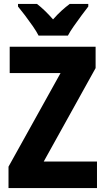

<svg xmlns="http://www.w3.org/2000/svg" viewBox="-20 -950 532 970"><path d="M470 0H23V-108L286 -581H29V-714H463V-606L201 -134H470ZM175 -770Q165 -790 146 -817.5Q127 -845 106.5 -872Q86 -899 71 -917V-930H167Q206 -900 248 -852Q271 -878 291.5 -896.5Q312 -915 332 -930H426V-917Q411 -898 391.5 -871.5Q372 -845 353 -818Q334 -791 323 -770Z"/></svg>

Font: Noto Sans Arabic UI Cn XBd
Style: Regular
Weight: 800
Width: 3
Designer: Monotype Design Team, Nadine Chahine and Nizar Qandah
Foundry: Monotype Imaging Inc.
Version: Version 2.010; ttfautohint (v1.8.4.7-5d5b)